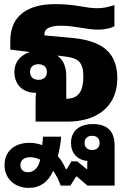

<svg xmlns="http://www.w3.org/2000/svg" viewBox="-20 -591 633 933"><path d="M153 0H307C458 0 550 -79 550 -210C550 -331 483 -391 337 -406L196 -419V-426C196 -452 223 -466 276 -466C344 -466 400 -447 456 -447C492 -447 519 -455 536 -463V-566C507 -557 481 -551 453 -551C394 -551 351 -571 248 -571C122 -571 30 -520 30 -393V-350L125 -338C80 -324 50 -290 50 -242C50 -177 93 -140 153 -140H155C154 -128 153 -115 153 -100ZM302 -222C302 -269 286 -302 258 -321L300 -316C359 -308 385 -290 385 -219C385 -156 367 -111 302 -111ZM167 -203C142 -203 126 -218 126 -242C126 -265 142 -279 167 -279C192 -279 208 -265 208 -241C208 -218 192 -203 167 -203ZM120 322C175 322 216 292 238 239C253 259 265 284 275 311H322L350 267H354L405 311H537V117C537 47 502 12 432 12C364 12 325 46 325 104C325 153 356 187 405 191C404 196 404 201 404 204V230H400L355 193H327L304 231H300C290 207 277 186 261 168C270 132 276 99 277 73H189C188 87 187 101 185 114C165 107 145 103 124 103C49 103 2 145 2 211C2 276 50 322 120 322ZM428 138C405 138 391 125 391 104C391 82 404 69 428 69C451 69 464 82 464 104C464 125 450 138 428 138ZM79 212C79 188 97 173 126 173C143 173 159 177 175 185C168 223 145 246 116 246C94 246 79 233 79 212Z"/></svg>

Font: Noto Sans Thai Looped ExtraBold
Style: Regular
Weight: 800
Designer: Cadson Demak Team
Foundry: Cadson Demak Co., Ltd.
Version: Version 1.001